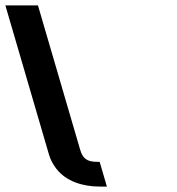

<svg xmlns="http://www.w3.org/2000/svg" viewBox="-208 -687 653 707"><path d="M-68.2 -667H-188.2L-27.7 -118C-22.2 -99.3 -13.1 -81.8 -0.4 -65.5C35.8 -18.8 97.1 0 159.3 0H185.6L159 -91H150.2C109.3 -91 95.9 -105.7 86.8 -137Z"/></svg>

Font: Din Kursivschrift
Style: BreitLeft
Weight: 400
Version: Version 1.089